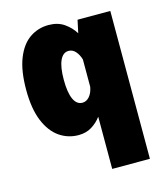

<svg xmlns="http://www.w3.org/2000/svg" viewBox="-107 -595 764 878"><g transform="rotate(-15 275.0 -155.5)"><path d="M208 11Q158 11 117.5 -17Q77 -45 53 -103Q29 -161 29 -251Q29 -341 51.8 -398.5Q74.5 -456 114.2 -483.5Q154 -511 204 -511Q247.5 -511 277.5 -490.2Q307.5 -469.5 326 -439.5L339 -500H494V200H315.5V-47Q297 -22 270.2 -5.5Q243.5 11 208 11ZM207 -251Q207 -191 221.2 -159.2Q235.5 -127.5 263 -127.5Q282 -127.5 296.2 -144Q310.5 -160.5 315.5 -188.5V-318Q309 -341 295.2 -357Q281.5 -373 262 -373Q235.5 -373 221.2 -341.8Q207 -310.5 207 -251Z"/></g></svg>

Font: Trispace SemiCondensed ExtraBold
Style: Regular
Weight: 800
Width: 4
Designer: Tyler Finck
Foundry: Etcetera Type Company
Version: Version 1.210; ttfautohint (v1.8.3)